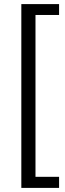

<svg xmlns="http://www.w3.org/2000/svg" viewBox="-20 -755 319 936"><path d="M84 161V-735H268V-682H153V107H268V161Z"/></svg>

Font: Archivo SemiExpanded Light
Style: Regular
Weight: 300
Width: 6
Designer: Hector Gatti
Foundry: Omnibus-Type
Version: Version 2.001